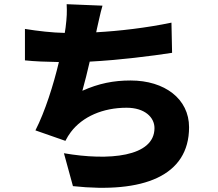

<svg xmlns="http://www.w3.org/2000/svg" viewBox="-20 -832 1040 916"><path d="M99 -694V-544C146 -539 201 -537 261 -536C235 -427 195 -300 149 -210L292 -160C301 -177 308 -189 318 -202C374 -276 471 -318 584 -318C671 -318 717 -272 717 -221C717 -83 498 -64 285 -101L328 56C663 92 882 8 882 -225C882 -360 766 -448 603 -448C522 -448 451 -434 373 -399C385 -442 397 -490 408 -538C545 -545 705 -565 801 -580L798 -724C678 -699 549 -684 439 -678L442 -693C451 -729 457 -765 469 -805L298 -812C300 -776 299 -749 293 -701L289 -675C230 -676 160 -684 99 -694Z"/></svg>

Font: Noto Sans HK Black
Style: Regular
Weight: 900
Designer: Ryoko NISHIZUKA 西塚涼子 (kana, bopomofo & ideographs); Paul D. Hunt (Latin, Greek & Cyrillic); Sandoll Communications 산돌커뮤니
Foundry: Adobe
Version: Version 2.004;hotconv 1.0.118;makeotfexe 2.5.65603